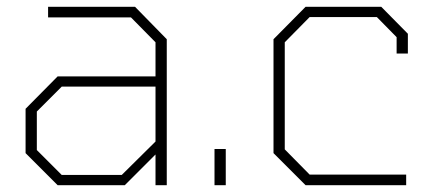

<svg xmlns="http://www.w3.org/2000/svg" viewBox="-20 -543 1283 563"><path d="M149 0 55 -94V-224L149 -319H436V-419L364 -492H121V-523H376L469 -428V0H436V-90L346 0ZM161 -30H337L436 -128V-289H161L88 -216V-103Z M609 0V-106H642V0Z M876 0 782 -94V-428L876 -523H1098L1176 -444V-386H1143V-434L1085 -493H888L815 -419V-105L888 -31H1171V0Z"/></svg>

Font: Tomorrow ExtraLight
Style: Regular
Weight: 275
Designer: Tony de Marco, Monica Rizzolli
Foundry: Just in Type
Version: Version 2.002